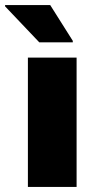

<svg xmlns="http://www.w3.org/2000/svg" viewBox="-58 -737 374 757"><path d="M52 0V-510H244V0ZM97 -570 -38 -712V-717H140L229 -576V-570Z"/></svg>

Font: Saira Thin ExtraBold
Style: Regular
Weight: 800
Version: Version 1.101